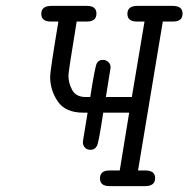

<svg xmlns="http://www.w3.org/2000/svg" viewBox="-20 -631 639 651"><path d="M120 -584Q120 -611 154 -611H275Q307 -611 307 -585Q307 -558 275 -558H240Q212 -388 212 -375Q212 -349 225 -325.5Q238 -302 271 -302H286Q302 -404 308 -416Q314 -428 329 -428Q339 -428 347 -421Q355 -414 355 -402Q355 -399 339 -302H427L470 -558H444Q412 -558 412 -584Q412 -611 445 -611H566Q599 -611 599 -585Q599 -558 567 -558H532L448 -53H473Q506 -53 506 -27Q506 0 472 0H351Q319 0 319 -26Q319 -53 351 -53H386L418 -249H330Q315 -149 309 -137Q302 -123 287 -123Q275 -123 268 -130.5Q261 -138 261 -148Q261 -152 262.5 -160.5Q264 -169 268 -193.5Q272 -218 277 -249H262Q202 -249 176 -287Q150 -325 150 -371Q150 -391 178 -558H152Q120 -558 120 -584Z"/></svg>

Font: CMU Typewriter Text
Style: LightOblique
Weight: 200
Italic angle: -9.46001°
Version: Version 0.7.0